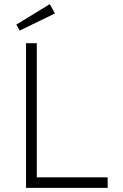

<svg xmlns="http://www.w3.org/2000/svg" viewBox="-20 -909 596 929"><path d="M106 0V-700H158V-51H501V0ZM75 -761 59 -790 221 -889 246 -844Z"/></svg>

Font: Readex Pro ExtraLight
Style: Regular
Weight: 200
Designer: Bonnie Shaver-Troup, Thomas Jockin
Foundry: Lexend
Version: Version 1.203; ttfautohint (v1.8.3)